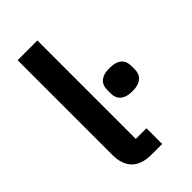

<svg xmlns="http://www.w3.org/2000/svg" viewBox="-228 -810 880 880"><g transform="rotate(-45 212.0 -370.0)"><path d="M346 -267C403 -267 424 -295 424 -330V-354C424 -390 403 -417 346 -417C289 -417 268 -390 268 -354V-330C268 -295 289 -267 346 -267ZM271 0V-102H202V-740H74V-126C74 -46 115 0 202 0Z"/></g></svg>

Font: IBM Plex Devanagari Medium
Style: Regular
Weight: 600
Designer: Mike Abbink, Paul van der Laan, Pieter van Rosmalen, Erin McLaughlin
Foundry: Bold Monday
Version: Version 1.0